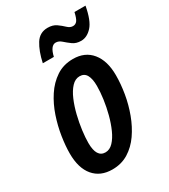

<svg xmlns="http://www.w3.org/2000/svg" viewBox="-186 -835 821 934"><g transform="rotate(-30 224.5 -368.0)"><path d="M165 10Q98 10 60.5 -34.5Q23 -79 23 -161Q23 -203 31 -255Q39 -307 56.5 -359Q74 -411 102.5 -454.5Q131 -498 171.5 -525Q212 -552 266 -552Q333 -552 370.5 -506Q408 -460 408 -379Q408 -330 399 -276.5Q390 -223 371 -172Q352 -121 323.5 -80Q295 -39 255.5 -14.5Q216 10 165 10ZM177 -79Q201 -79 220.5 -99.5Q240 -120 255 -153.5Q270 -187 280.5 -227Q291 -267 296.5 -307Q302 -347 302 -380Q302 -420 290 -441.5Q278 -463 252 -463Q227 -463 207 -441.5Q187 -420 172 -385Q157 -350 147 -309Q137 -268 132 -229Q127 -190 127 -160Q127 -79 177 -79ZM129 -607Q142 -668 166 -706.5Q190 -745 235 -745Q264 -745 283 -731.5Q302 -718 316.5 -704Q331 -690 347 -690Q362 -690 371 -702Q380 -714 387 -746H449Q435 -669 407 -638.5Q379 -608 346 -608Q318 -608 299 -622Q280 -636 265 -649.5Q250 -663 233 -663Q204 -663 191 -607Z"/></g></svg>

Font: Noto Sans ExtraCondensed SemiBold
Style: Italic
Weight: 600
Width: 2
Italic angle: -12°
Designer: Monotype Design Team
Foundry: Monotype Imaging Inc.
Version: Version 2.013; ttfautohint (v1.8.4.7-5d5b)